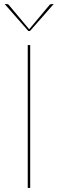

<svg xmlns="http://www.w3.org/2000/svg" viewBox="-20 -921 284 941"><path d="M3 0ZM128 0H116V-700H128ZM3 -901H13Q15.5 -901 18 -900.2Q20.5 -899.5 23 -897L121 -780L123 -777.5L125 -780L223 -897Q225.5 -899.5 228 -900.2Q230.5 -901 233 -901H243L127 -769H119Z"/></svg>

Font: Lato Hairline
Style: Regular
Weight: 100
Designer: Lukasz Dziedzic
Foundry: tyPoland Lukasz Dziedzic
Version: Version 2.007; 2014-02-27